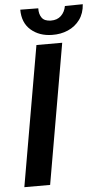

<svg xmlns="http://www.w3.org/2000/svg" viewBox="-60 -933 518 971"><g transform="rotate(-5 199.0 -448.0)"><path d="M277.8 -710.9 154.3 0H23.4L147 -710.9ZM307.6 -895 398.4 -896Q395.5 -850.1 372.1 -818.1Q348.6 -786.1 311.5 -770Q274.4 -753.9 230 -754.9Q165.5 -755.9 123.3 -792.7Q81.1 -829.6 81.1 -896L172.4 -895Q171.4 -865.7 184.8 -846.9Q198.2 -828.1 230.5 -827.6Q262.7 -827.1 282.5 -845.9Q302.2 -864.7 307.6 -895Z"/></g></svg>

Font: Roboto SemiBold
Style: Italic
Weight: 600
Designer: Christian Robertson
Foundry: Google
Version: Version 3.009; 2024